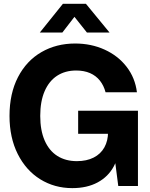

<svg xmlns="http://www.w3.org/2000/svg" viewBox="-20 -964 779 995"><path d="M29.3 -363.3Q29.3 -479.5 73.3 -564.4Q117.3 -649.2 194.5 -693.8Q271.7 -738.5 369.3 -738.5Q452.6 -738.5 522.4 -706.7Q592.2 -674.9 636.3 -617.6Q680.5 -560.3 689.6 -485.7H527.1Q517.8 -520.9 497.6 -546.3Q477.4 -571.7 446.4 -585.2Q415.3 -598.6 374.5 -598.6Q317.8 -598.6 275.9 -571.4Q234.1 -544.1 211.3 -491.4Q188.5 -438.6 188.5 -363.3Q188.5 -288.5 211.5 -235.7Q234.6 -182.9 277.2 -155.9Q319.9 -128.9 378.4 -128.9Q428.9 -128.9 465.3 -147.4Q501.8 -165.9 520.9 -200.2Q540 -234.5 540 -280.4H598.4V-226.9Q598.4 -155.5 569.7 -101.9Q541 -48.3 486 -18.7Q431 10.9 354.6 10.9Q262.6 10.9 188.5 -35Q114.5 -81 71.9 -165.9Q29.3 -250.8 29.3 -363.3ZM570.7 -171.3V-270.6H385V-390H694.9V0H592.9ZM186.7 -795.4V-795.9L306.1 -944.4H425.2L547.3 -795.9V-795.4H430.5L365.8 -876.7L303.1 -795.4Z"/></svg>

Font: Intratopia Thin
Style: Regular
Weight: 100
Designer: Rasmus Andersson
Foundry: rsms
Version: Version 3.000;Glyphs 3.2.3 (3260)